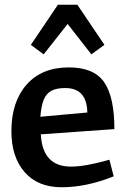

<svg xmlns="http://www.w3.org/2000/svg" viewBox="-20 -779 530 809"><path d="M441 -106 459 -36Q344 10 240 10Q139 10 83.5 -54Q28 -118 28 -226Q28 -350 92 -422.5Q156 -495 270 -495Q376 -495 419 -432.5Q462 -370 462 -235L152 -213Q159 -77 279 -77Q340 -77 441 -106ZM150 -287 348 -305Q346 -408 255 -408Q219 -408 197.5 -397Q176 -386 165 -360.5Q154 -335 150 -287ZM365 -550 265 -678 164 -550 110 -590 224 -759H306L420 -590Z"/></svg>

Font: Enriqueta SemiBold
Style: Regular
Weight: 600
Designer: Viviana Monsalve, Gustavo Ibarra
Foundry: 72Puntos
Version: Version 2.000